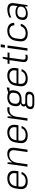

<svg xmlns="http://www.w3.org/2000/svg" viewBox="2109 -2874 950 5208"><g transform="rotate(-90 2584.0 -270.0)"><path d="M264 7Q189 7 140.5 -18.5Q92 -44 71.5 -94.5Q51 -145 61 -216L77 -324Q87 -394 122.5 -444Q158 -494 216 -520.5Q274 -547 349 -547Q463 -547 516 -486Q569 -425 552 -313L544 -246H131L126 -210Q116 -132 154 -90.5Q192 -49 274 -49Q347 -49 395.5 -78.5Q444 -108 463 -162L525 -159Q496 -79 428.5 -36Q361 7 264 7ZM138 -297H486L490 -328Q501 -405 461 -447.5Q421 -490 341 -490Q257 -490 205 -446.5Q153 -403 142 -323Z M1110 -328Q1122 -414 1092 -454Q1062 -494 985 -494Q897 -494 841 -435Q792 -382 773 -288L733 0H667L743 -540H784L783 -411Q803 -447 829 -474Q901 -547 1015 -547Q1112 -547 1152 -493.5Q1192 -440 1176 -329L1129 0H1064Z M1511 7Q1436 7 1387.5 -18.5Q1339 -44 1318.5 -94.5Q1298 -145 1308 -216L1324 -324Q1334 -394 1369.5 -444Q1405 -494 1463 -520.5Q1521 -547 1596 -547Q1710 -547 1763 -486Q1816 -425 1799 -313L1791 -246H1378L1373 -210Q1363 -132 1401 -90.5Q1439 -49 1521 -49Q1594 -49 1642.5 -78.5Q1691 -108 1710 -162L1772 -159Q1743 -79 1675.5 -36Q1608 7 1511 7ZM1385 -297H1733L1737 -328Q1748 -405 1708 -447.5Q1668 -490 1588 -490Q1504 -490 1452 -446.5Q1400 -403 1389 -323Z M1990 -540H2031L2029 -418Q2047 -457 2072 -485Q2129 -547 2221 -547Q2237 -547 2253 -545Q2269 -543 2285 -539L2272 -481Q2245 -489 2209 -489Q2130 -489 2082 -437Q2037 -388 2021 -295L1980 0H1914Z M2497 -160H2425Q2397 -160 2379 -146.5Q2361 -133 2358 -110Q2355 -85 2367.5 -72Q2380 -59 2409 -59H2562Q2637 -59 2673 -28Q2709 3 2701 62Q2693 123 2648 154Q2603 185 2527 185H2368Q2291 185 2256 154Q2221 123 2229 62Q2237 3 2281 -28Q2300 -41 2325 -49Q2319 -52 2315 -57Q2295 -76 2299 -110Q2304 -144 2330 -163Q2351 -179 2384 -181Q2363 -191 2347 -206Q2297 -252 2309 -334L2315 -373Q2326 -457 2388.5 -502Q2451 -547 2551 -547Q2626 -547 2672 -522L2799 -560H2818L2808 -492L2716 -484Q2747 -441 2737 -373L2732 -334Q2720 -252 2658 -206Q2596 -160 2497 -160ZM2504 -214Q2574 -214 2616.5 -246Q2659 -278 2667 -337L2671 -370Q2679 -429 2646.5 -461Q2614 -493 2544 -493Q2474 -493 2430.5 -461Q2387 -429 2379 -370L2374 -337Q2367 -279 2401 -246.5Q2435 -214 2504 -214ZM2530 134Q2625 134 2634 62Q2639 28 2618 10Q2597 -8 2550 -8H2401Q2304 -8 2293 62Q2289 90 2301 108Q2321 135 2381 134Z M3053 7Q2978 7 2929.5 -18.5Q2881 -44 2860.5 -94.5Q2840 -145 2850 -216L2866 -324Q2876 -394 2911.5 -444Q2947 -494 3005 -520.5Q3063 -547 3138 -547Q3252 -547 3305 -486Q3358 -425 3341 -313L3333 -246H2920L2915 -210Q2905 -132 2943 -90.5Q2981 -49 3063 -49Q3136 -49 3184.5 -78.5Q3233 -108 3252 -162L3314 -159Q3285 -79 3217.5 -36Q3150 7 3053 7ZM2927 -297H3275L3279 -328Q3290 -405 3250 -447.5Q3210 -490 3130 -490Q3046 -490 2994 -446.5Q2942 -403 2931 -323Z M3622 7Q3552 7 3524.5 -28Q3497 -63 3507 -137L3556 -487H3454L3462 -540H3564L3601 -671H3647L3629 -540H3765L3758 -487H3621L3573 -139Q3566 -88 3580.5 -69Q3595 -50 3641 -50Q3656 -50 3671 -52Q3686 -54 3701 -58L3705 -6Q3693 -2 3678 1Q3663 4 3649 5.5Q3635 7 3622 7Z M3955 -540 3879 0H3813L3889 -540ZM3985 -725 3969 -612H3895L3911 -725Z M4275 7Q4201 7 4151.5 -19.5Q4102 -46 4080 -96.5Q4058 -147 4067 -217L4083 -323Q4093 -392 4129 -442.5Q4165 -493 4222.5 -520Q4280 -547 4353 -547Q4456 -547 4513.5 -497Q4571 -447 4568 -360L4502 -355Q4499 -423 4460.5 -457Q4422 -491 4346 -491Q4292 -491 4250 -470.5Q4208 -450 4181.5 -412.5Q4155 -375 4148 -323L4133 -217Q4122 -138 4162 -93.5Q4202 -49 4284 -49Q4359 -49 4408 -83.5Q4457 -118 4479 -185L4543 -180Q4521 -94 4449 -43.5Q4377 7 4275 7Z M4808 7Q4724 7 4681.5 -32.5Q4639 -72 4649 -143L4653 -174Q4663 -246 4717.5 -285.5Q4772 -325 4860 -325Q4953 -325 5002 -288Q5014 -278 5022 -267L5036 -366Q5045 -431 5014 -460.5Q4983 -490 4907 -490Q4858 -490 4808.5 -476Q4759 -462 4715 -437L4712 -490Q4740 -507 4776.5 -519.5Q4813 -532 4852.5 -539.5Q4892 -547 4928 -547Q5028 -547 5071 -502Q5114 -457 5102 -366L5050 0H5010V-76Q4992 -52 4965 -34Q4904 7 4808 7ZM4832 -42Q4905 -42 4952 -73Q4999 -104 5006 -156L5008 -172Q5016 -222 4979.5 -249Q4943 -276 4870 -276Q4804 -276 4764.5 -251.5Q4725 -227 4717 -167L4715 -153Q4707 -99 4738 -70.5Q4769 -42 4832 -42Z"/></g></svg>

Font: Pathway Extreme 8pt Thin 12pt ExtraLight
Style: Italic
Weight: 250
Italic angle: -8°
Version: Version 1.001;gftools[0.9.26]